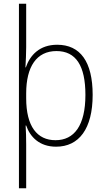

<svg xmlns="http://www.w3.org/2000/svg" viewBox="-20 -780 571 1034"><path d="M479 -269C479 -448 412 -539 288 -539C193 -539 142 -483 119 -417H117C119 -450 121 -496 121 -526V-760H82V234H121V-1C121 -36 120 -74 118 -104H121C142 -43 192 10 282 10C405 10 479 -86 479 -269ZM440 -269C440 -103 379 -25 279 -25C180 -25 121 -99 121 -251V-277C121 -421 177 -505 284 -505C389 -505 440 -426 440 -269Z"/></svg>

Font: Noto Sans SemiCondensed ExtraLight
Style: Regular
Weight: 200
Width: 4
Designer: Monotype Design Team
Foundry: Monotype Imaging Inc.
Version: Version 2.013